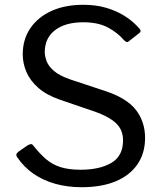

<svg xmlns="http://www.w3.org/2000/svg" viewBox="-20 -772 681 802"><path d="M498 -604Q472 -635 431 -657Q390 -679 328 -679Q253 -679 210 -646Q167 -613 167 -554Q167 -538 174.5 -517Q182 -496 205 -476Q228 -456 274 -440L419 -392Q510 -362 548 -312.5Q586 -263 586 -196Q586 -132 554 -85.5Q522 -39 463 -14.5Q404 10 321 10Q261 10 210 -4.5Q159 -19 119.5 -46.5Q80 -74 52 -115Q47 -122 48.5 -127.5Q50 -133 58 -139L94 -164Q104 -170 109.5 -170Q115 -170 119 -164Q146 -130 172 -107.5Q198 -85 232.5 -74Q267 -63 317 -63Q396 -63 445 -91.5Q494 -120 494 -186Q494 -211 484 -231.5Q474 -252 450 -269.5Q426 -287 381 -304L229 -356Q174 -375 140 -405Q106 -435 90.5 -471Q75 -507 75 -545Q75 -608 107 -654.5Q139 -701 195.5 -726.5Q252 -752 328 -752Q379 -752 421.5 -740Q464 -728 499.5 -706Q535 -684 562 -653Q566 -649 567 -644Q568 -639 562 -634L516 -598Q511 -595 508 -596.5Q505 -598 498 -604Z"/></svg>

Font: Libre Franklin
Style: Regular
Weight: 400
Designer: Pablo Impallari, Rodrigo Fuenzalida, Nhung Nguyen
Foundry: Impallari Type
Version: Version 3.000